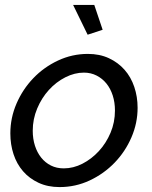

<svg xmlns="http://www.w3.org/2000/svg" viewBox="-20 -750 618 780"><path d="M222 10Q174 10 136.5 -7.5Q99 -25 73.5 -54.5Q48 -84 35 -123.5Q22 -163 22 -208Q22 -271 47 -329Q72 -387 115 -432Q158 -477 215.5 -504Q273 -531 337 -531Q385 -531 422.5 -513.5Q460 -496 486 -466.5Q512 -437 525.5 -397Q539 -357 539 -312Q539 -250 514 -192Q489 -134 445.5 -89Q402 -44 344.5 -17Q287 10 222 10ZM239 -66Q278 -66 315 -85Q352 -104 381.5 -136Q411 -168 429 -210.5Q447 -253 447 -301Q447 -334 438 -362Q429 -390 412.5 -410.5Q396 -431 372.5 -443Q349 -455 321 -455Q283 -455 245.5 -436Q208 -417 178.5 -384.5Q149 -352 131 -309Q113 -266 113 -219Q113 -186 122 -158Q131 -130 147.5 -109.5Q164 -89 187 -77.5Q210 -66 239 -66ZM277 -730H363L397 -629L336 -609Z"/></svg>

Font: PTCRaleway Medium
Style: Italic
Weight: 500
Italic angle: -12°
Designer: Matt McInerney, Pablo Impallari, Rodrigo Fuenzalida
Foundry: Matt McInerney, Pablo Impallari, Rodrigo Fuenzalida
Version: Version 3.000g; ttfautohint (v1.5) -l 8 -r 28 -G 28 -x 14 -D